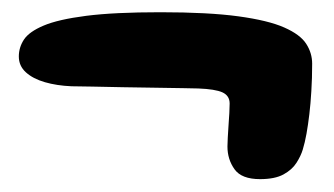

<svg xmlns="http://www.w3.org/2000/svg" viewBox="-20 -406 532 306"><path d="M394.5 -120.5Q365 -120.5 353.8 -136.2Q342.5 -152 342.5 -172.5Q342.5 -177.5 343 -186.5Q343.5 -195.5 344.2 -206Q345 -216.5 345.5 -225.8Q346 -235 346 -241Q346 -253.5 334.5 -258.8Q323 -264 296 -265Q291 -265 272 -265.5Q253 -266 227.8 -266.2Q202.5 -266.5 175.8 -267Q149 -267.5 127 -268Q105 -268.5 94 -268.5Q70.5 -269.5 51.5 -275Q32.5 -280.5 21.2 -290.8Q10 -301 10 -316Q10 -330.5 18.2 -343Q26.5 -355.5 49.5 -365.2Q72.5 -375 117.5 -380.8Q162.5 -386.5 235.5 -386.5Q312 -386.5 359.8 -380Q407.5 -373.5 433 -362.2Q458.5 -351 468 -336.2Q477.5 -321.5 477.5 -304.5Q477.5 -281 476.2 -260.8Q475 -240.5 473 -223.8Q471 -207 468.5 -193Q466 -179 462.5 -167.5Q459.5 -157.5 452.5 -146.5Q445.5 -135.5 431.8 -128Q418 -120.5 394.5 -120.5Z"/></svg>

Font: Gluten SemiBold
Style: Regular
Weight: 600
Designer: Tyler Finck
Foundry: Etcetera Type Company
Version: Version 1.300